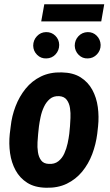

<svg xmlns="http://www.w3.org/2000/svg" viewBox="-20 -882 522 912"><path d="M26.4 -246.1 30.8 -281.2Q36.1 -331.1 54 -377.4Q71.8 -423.8 101.8 -460.9Q131.8 -498 174.6 -518.8Q217.3 -539.6 272.9 -538.1Q327.6 -537.1 363 -514.6Q398.4 -492.2 418.5 -455.3Q438.5 -418.5 444.6 -373.3Q450.7 -328.1 445.8 -281.7L441.9 -246.6Q435.5 -196.3 418 -149.9Q400.4 -103.5 370.4 -66.9Q340.3 -30.3 297.6 -9.5Q254.9 11.2 199.2 9.8Q145 8.8 109.6 -13.7Q74.2 -36.1 54.2 -72.8Q34.2 -109.4 27.8 -154.5Q21.5 -199.7 26.4 -246.1ZM165 -281.7 161.1 -245.1Q159.7 -229.5 158.2 -206.3Q156.7 -183.1 160.2 -159.7Q163.6 -136.2 175.3 -120.4Q187 -104.5 211.4 -103.5Q238.8 -101.6 257.1 -116Q275.4 -130.4 285.6 -153.3Q295.9 -176.3 301.3 -201.4Q306.6 -226.6 309.1 -247.1L312.5 -282.7Q313.5 -297.9 314.7 -321.5Q315.9 -345.2 312.5 -368.4Q309.1 -391.6 297.1 -407.7Q285.2 -423.8 261.2 -425.3Q234.4 -426.8 217 -412.1Q199.7 -397.5 189 -374.8Q178.2 -352.1 172.9 -326.7Q167.5 -301.3 165 -281.7ZM137.7 -665Q137.7 -690.9 155.3 -710Q172.9 -729 198.7 -729.5Q224.6 -730 242.7 -712.4Q260.7 -694.8 261.2 -668.9Q261.2 -642.6 243.9 -623.8Q226.6 -605 200.2 -604.5Q174.3 -603.5 156.2 -621.6Q138.2 -639.6 137.7 -665ZM335 -664.6Q335 -690.9 352.3 -709.7Q369.6 -728.5 396 -729.5Q421.9 -730 439.5 -712.2Q457 -694.3 458 -668.9Q458.5 -643.1 440.7 -624Q422.9 -605 397 -604.5Q371.6 -603.5 353.8 -621.3Q335.9 -639.2 335 -664.6ZM475.1 -861.8 460.9 -780.3H175.8L190.4 -861.8Z"/></svg>

Font: Roboto Condensed
Style: Bold Italic
Weight: 700
Italic angle: -12°
Designer: Christian Robertson
Foundry: Google
Version: Version 3.0